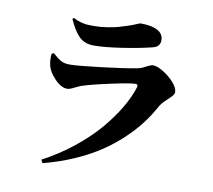

<svg xmlns="http://www.w3.org/2000/svg" viewBox="-90 -896 1180 1065"><g transform="rotate(10 500.0 -364.0)"><path d="M747.1 -721.2Q747.1 -702.6 737.5 -690.9Q728 -679.2 705.1 -673.8Q637.7 -656.7 539.6 -641.8Q441.4 -627 381.8 -627Q332 -627 301 -656.2Q270 -685.5 240.2 -752L248 -758.8Q268.1 -747.1 291.3 -741.2Q314.5 -735.4 328.1 -734.6Q341.8 -733.9 365.2 -733.9Q402.3 -733.9 441.9 -740.5Q481.4 -747.1 499 -752.2Q516.6 -757.3 546.9 -767.1Q565.9 -772.9 582.5 -779.8Q599.1 -786.6 606.7 -789.8Q614.3 -793 619.1 -793Q680.2 -793 713.6 -774.7Q747.1 -756.3 747.1 -721.2ZM165 -471.2Q156.2 -504.9 160.2 -541L171.9 -546.9Q200.7 -521 220 -510.5Q239.3 -500 269 -500Q314 -500 447.8 -516.4Q581.5 -532.7 643.1 -544.9Q664.1 -548.8 689 -562.5Q713.9 -576.2 726.1 -576.2Q749 -576.2 783.9 -555.2Q818.8 -534.2 845.5 -504.2Q872.1 -474.1 872.1 -451.2Q872.1 -438.5 858.9 -425Q845.7 -411.6 825.7 -392.8Q805.7 -374 794.9 -354Q766.6 -302.2 730.5 -254.9Q694.3 -207.5 642.6 -158.9Q590.8 -110.4 529.5 -69.8Q468.3 -29.3 387.7 6.1Q307.1 41.5 215.8 64.9L206.1 46.9Q299.3 -2.4 378.9 -66.2Q458.5 -129.9 513.4 -194.8Q568.4 -259.8 605 -322Q641.6 -384.3 659.2 -440.9Q664.1 -458 647.9 -458Q618.7 -458 508.8 -434.1Q398.9 -410.2 352.1 -394Q342.8 -391.1 317.4 -378.2Q292 -365.2 278.8 -365.2Q244.1 -365.2 208.5 -402.8Q172.9 -440.4 165 -471.2Z"/></g></svg>

Font: Noto Serif JP Black
Style: Regular
Weight: 900
Designer: Ryoko NISHIZUKA  (kana & ideographs); Frank Grießhammer (Latin, Greek & Cyrillic); Wenlong ZHANG  (bopomofo); Sandoll Co
Foundry: Adobe Systems Incorporated
Version: Version 1.001;PS 1.001;hotconv 16.6.54;makeotf.lib2.5.65590